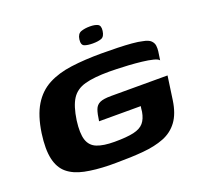

<svg xmlns="http://www.w3.org/2000/svg" viewBox="-108 -712 869 837"><g transform="rotate(-20 326.5 -294.0)"><path d="M263 4.9Q197.7 3.5 149.9 -6.5Q102.1 -16.4 72.7 -40.9Q43.3 -65.3 33.2 -110.4Q23 -155.6 33 -227.2Q44.4 -305.4 73.2 -352.8Q101.9 -400.2 147.9 -424.5Q193.8 -448.8 256.4 -457Q318.9 -465.3 396.9 -465.3Q435 -465.3 471.3 -464.3Q507.6 -463.3 536.9 -460.8Q566.3 -458.3 583.5 -454Q610.9 -449.2 621.3 -438.5Q631.8 -427.8 633.2 -414.8Q634.7 -401.9 633 -389.3L627.2 -349.4Q622 -357.1 600.9 -362.3Q579.9 -367.6 550.6 -370.9Q521.2 -374.2 491.1 -376.1Q461 -377.9 436.7 -378.5Q412.3 -379.2 401.8 -379.2Q330.3 -379.2 288.5 -367.6Q246.7 -356.1 225.8 -323.7Q204.9 -291.4 195.7 -227.9Q188.1 -169.6 198.3 -138.5Q208.5 -107.4 238.4 -95.5Q268.3 -83.6 319.2 -83.6Q376.3 -83.6 408.4 -90.9Q440.4 -98.2 455.7 -116.3Q470.9 -134.3 476.3 -165.4Q477.3 -173.8 477.9 -180.2Q478.6 -186.5 479.6 -190.8H286.2Q290.6 -224.3 297.4 -242.8Q304.2 -261.2 321 -268.9Q337.7 -276.6 372.5 -276.6H635L619.4 -166.7Q610.7 -107.4 585 -72.5Q559.3 -37.5 517.7 -21.2Q476.1 -4.9 420.4 0Q364.8 4.9 295.9 4.9Q288 4.9 279.6 4.9Q271.2 4.9 263 4.9ZM377.1 -518.9Q353.1 -518.9 338.6 -524.5Q324.2 -530.1 327.6 -555.8Q331 -580.7 348.3 -587Q365.6 -593.2 389.3 -593.2Q412.7 -593.2 425.8 -586.5Q438.8 -579.7 435.5 -555.8Q432.1 -530.1 416.8 -524.5Q401.6 -518.9 377.1 -518.9Z"/></g></svg>

Font: Genos Thin
Style: Italic
Weight: 100
Italic angle: -8°
Designer: Robert E. Leuschke
Foundry: Robert E. Leuschke
Version: Version 1.010